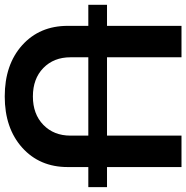

<svg xmlns="http://www.w3.org/2000/svg" viewBox="-12 -759 778 802"><g transform="rotate(90 377.0 -358.0)"><path d="M757.8 -416V-337.9H673.8V-252Q673.8 -134.3 592.5 -61.5Q511.2 11.2 378.9 11.2Q246.1 11.2 165 -61.5Q84 -134.3 84 -252V-337.9H-3.9V-416H84V-727.1H215.3V-416H542.5V-727.1H673.8V-416ZM542.5 -337.9H215.3V-263.2Q215.3 -193.8 260 -150.1Q304.7 -106.4 378.9 -106.4Q452.6 -106.4 497.6 -150.1Q542.5 -193.8 542.5 -263.2Z"/></g></svg>

Font: Interop SemBd
Style: Regular
Weight: 600
Designer: Rasmus Andersson, Google, Jang Haemin
Foundry: jhaemin
Version: Version 1.007